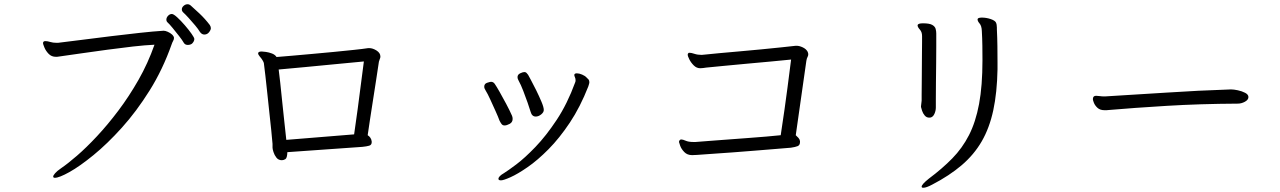

<svg xmlns="http://www.w3.org/2000/svg" viewBox="-20 -809 6040 906"><path d="M975 -676Q975 -668 966.5 -657Q958 -646 944 -646Q932 -646 923 -659Q916 -671 901 -689Q886 -707 870 -724.5Q854 -742 844 -751Q838 -757 838 -765Q838 -774 846.5 -781.5Q855 -789 865 -789Q873 -789 880 -783Q894 -771 921 -745.5Q948 -720 970 -691Q975 -683 975 -676ZM886 -603Q878 -597 866 -597Q854 -597 848 -606Q840 -620 825 -639Q810 -658 795 -676.5Q780 -695 769 -705Q765 -709 765 -716Q765 -726 773 -734.5Q781 -743 791 -743Q799 -743 816 -727.5Q833 -712 852 -690Q871 -668 884 -649.5Q897 -631 897 -625Q897 -614 886 -603ZM254 -607Q305 -613 370.5 -621.5Q436 -630 506 -638.5Q576 -647 640 -654Q704 -661 752 -664Q760 -664 771.5 -659Q783 -654 792 -646Q801 -637 801 -630Q801 -623 797 -616Q793 -609 790 -600Q748 -481 686 -382Q624 -283 555 -206.5Q486 -130 421 -77Q356 -24 307.5 3Q259 30 239 30Q231 30 231 24Q231 19 240 8.5Q249 -2 268 -15Q299 -36 343 -74Q387 -112 437.5 -166Q488 -220 538.5 -287Q589 -354 633.5 -432Q678 -510 709 -598Q665 -596 607.5 -589.5Q550 -583 487.5 -574.5Q425 -566 365.5 -557.5Q306 -549 257 -542Q253 -541 249.5 -541Q246 -541 243 -541Q223 -541 209.5 -555Q196 -569 189.5 -585Q183 -601 183 -605Q183 -614 192 -615H195Q204 -615 217 -611Q230 -607 246 -607Z M1734 -138Q1734 -125 1722 -121.5Q1710 -118 1690 -116L1336 -91Q1335 -63 1326.5 -58Q1318 -53 1310 -53Q1294 -53 1284.5 -65Q1275 -77 1270.5 -91.5Q1266 -106 1266 -112V-130Q1264 -155 1260 -194Q1256 -233 1251 -278Q1246 -323 1241.5 -367.5Q1237 -412 1232.5 -450Q1228 -488 1225 -512Q1224 -515 1222 -519Q1220 -523 1218 -526Q1214 -533 1206 -542Q1198 -551 1198 -558Q1199 -566 1215 -566Q1221 -566 1235 -564Q1249 -562 1263.5 -556.5Q1278 -551 1285 -540Q1313 -542 1357 -546Q1401 -550 1452.5 -554.5Q1504 -559 1555 -564Q1606 -569 1649 -573.5Q1692 -578 1718 -582H1722Q1739 -582 1757 -570.5Q1775 -559 1775 -542Q1775 -536 1772 -530Q1772 -529 1770.5 -525.5Q1769 -522 1768 -518Q1762 -477 1754.5 -429Q1747 -381 1739.5 -332.5Q1732 -284 1725.5 -242Q1719 -200 1715 -171Q1723 -166 1728 -158.5Q1733 -151 1734 -141ZM1651 -175Q1657 -215 1668 -296Q1679 -377 1697 -519Q1632 -513 1560.5 -506Q1489 -499 1420 -492.5Q1351 -486 1295 -481Q1298 -457 1302.5 -417.5Q1307 -378 1311.5 -331Q1316 -284 1321.5 -236.5Q1327 -189 1331 -149Z M2546 -290Q2546 -279 2533.5 -269Q2521 -259 2508 -259Q2490 -259 2484 -281Q2479 -298 2469.5 -325Q2460 -352 2449 -380.5Q2438 -409 2427 -429Q2422 -437 2422 -445Q2422 -457 2434.5 -463Q2447 -469 2454 -469Q2461 -469 2464.5 -465Q2468 -461 2472 -456Q2473 -454 2484.5 -433Q2496 -412 2510 -383.5Q2524 -355 2535 -329Q2546 -303 2546 -290ZM2748 -443Q2754 -438 2757.5 -433.5Q2761 -429 2761 -421Q2761 -417 2759.5 -412.5Q2758 -408 2756 -401Q2718 -304 2669 -230.5Q2620 -157 2568.5 -105Q2517 -53 2470 -20.5Q2423 12 2389.5 27Q2356 42 2344 42Q2332 42 2332 35Q2332 23 2358 8Q2376 -3 2416 -33Q2456 -63 2506.5 -115.5Q2557 -168 2607 -243.5Q2657 -319 2694 -420Q2696 -424 2696 -430Q2696 -438 2693 -444.5Q2690 -451 2690 -455Q2690 -460 2694 -461.5Q2698 -463 2702 -463Q2713 -463 2727 -457Q2741 -451 2748 -443ZM2337 -240Q2331 -257 2318.5 -284.5Q2306 -312 2293.5 -339.5Q2281 -367 2271 -383Q2265 -392 2265 -400Q2265 -414 2279 -418.5Q2293 -423 2297 -423Q2309 -423 2316 -411Q2323 -401 2337.5 -375.5Q2352 -350 2368.5 -319Q2385 -288 2396 -263Q2399 -256 2399 -248Q2399 -232 2385 -224.5Q2371 -217 2361 -217Q2352 -217 2347 -223.5Q2342 -230 2337 -240Z M3755 -139Q3755 -124 3744 -119.5Q3733 -115 3712 -112Q3689 -110 3645 -106.5Q3601 -103 3547 -98.5Q3493 -94 3438.5 -90Q3384 -86 3339 -83Q3294 -80 3269 -78Q3263 -78 3257 -77.5Q3251 -77 3246 -77Q3223 -77 3209 -91.5Q3195 -106 3189.5 -121.5Q3184 -137 3184 -139Q3184 -145 3188 -148Q3191 -151 3194 -151Q3202 -151 3215.5 -145Q3229 -139 3252 -139H3262Q3287 -141 3326.5 -144Q3366 -147 3412.5 -150.5Q3459 -154 3506.5 -157.5Q3554 -161 3595.5 -164.5Q3637 -168 3664 -171Q3670 -209 3682 -293Q3694 -377 3713 -528Q3676 -524 3620.5 -519Q3565 -514 3505.5 -508.5Q3446 -503 3394 -498Q3342 -493 3312 -490Q3305 -489 3298 -488Q3291 -487 3284 -487Q3267 -487 3253.5 -500.5Q3240 -514 3232.5 -529.5Q3225 -545 3225 -550Q3225 -556 3229 -559Q3230 -560 3234 -560Q3242 -560 3257 -555Q3272 -550 3291 -550Q3294 -550 3296.5 -550.5Q3299 -551 3302 -551Q3329 -554 3373 -558Q3417 -562 3468.5 -566.5Q3520 -571 3571.5 -576Q3623 -581 3666 -585.5Q3709 -590 3735 -593H3739Q3752 -593 3768 -585.5Q3784 -578 3791 -565Q3794 -558 3794 -553Q3794 -546 3790.5 -540Q3787 -534 3785 -522L3735 -171Q3742 -165 3748 -158Q3754 -151 3755 -143Z M4687 -482Q4685 -372 4667 -288.5Q4649 -205 4612.5 -142Q4576 -79 4518 -29.5Q4460 20 4379 62Q4351 77 4337 77Q4329 77 4329 72Q4329 61 4363 34Q4426 -13 4473.5 -61.5Q4521 -110 4552.5 -171.5Q4584 -233 4600 -318.5Q4616 -404 4616 -525Q4616 -557 4615.5 -593Q4615 -629 4613 -663Q4612 -687 4602.5 -698Q4593 -709 4593 -717V-719Q4594 -723 4600 -724.5Q4606 -726 4613 -726Q4634 -726 4655 -719Q4675 -712 4679.5 -703Q4684 -694 4684 -679V-671Q4686 -632 4686.5 -591Q4687 -550 4687 -513ZM4364 -254Q4352 -254 4343.5 -264Q4335 -274 4331 -286.5Q4327 -299 4326 -304V-308Q4326 -314 4327.5 -321Q4329 -328 4329 -334Q4329 -339 4329 -361.5Q4329 -384 4329.5 -417.5Q4330 -451 4330 -487.5Q4330 -524 4330.5 -557Q4331 -590 4331 -612.5Q4331 -635 4331 -639Q4331 -658 4320.5 -669.5Q4310 -681 4310 -689V-691Q4313 -699 4335 -699Q4366 -699 4379 -691.5Q4392 -684 4395 -673Q4398 -662 4398 -651V-633Q4398 -624 4398 -590Q4398 -556 4397.5 -510.5Q4397 -465 4396.5 -420Q4396 -375 4396 -342Q4396 -309 4396 -302Q4396 -286 4389 -271Q4382 -256 4369 -254Z M5790 -387Q5802 -387 5821 -383Q5840 -379 5855.5 -371Q5871 -363 5871 -351Q5871 -338 5854.5 -329Q5838 -320 5821 -320Q5641 -319 5485 -309.5Q5329 -300 5213 -290Q5207 -289 5202 -289Q5197 -289 5192 -289Q5171 -289 5159 -300Q5147 -311 5142 -323.5Q5137 -336 5137 -341Q5137 -357 5152 -357Q5159 -357 5169.5 -355.5Q5180 -354 5190 -354H5194Q5334 -362 5484.5 -372Q5635 -382 5787 -387Z"/></svg>

Font: Moon Stars Kai T HW
Style: Regular
Weight: 400
Designer: GuiWonder
Version: Version 1.101